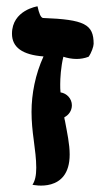

<svg xmlns="http://www.w3.org/2000/svg" viewBox="-20 -587 329 609"><path d="M95 -55C95 -30 91 -13 83 -1C83 -1 201 27 201 -97C201 -130 193 -166 186 -204C185 -208 184 -211 184 -215C198 -222 208 -236 208 -253C208 -274 192 -291 172 -294C171 -302 171 -311 171 -320C171 -338 173 -375 181 -407C193 -403 208 -400 223 -400C235 -400 248 -402 261 -407C270 -419 277 -440 277 -448C277 -510 248 -525 116 -530C109 -532 104 -544 99 -567C99 -567 18 -555 18 -480C18 -437 51 -413 118 -408C92 -351 80 -289 80 -232C80 -202 83 -172 87 -143C91 -112 95 -83 95 -55Z"/></svg>

Font: Libertinus Serif Semibold
Style: Regular
Weight: 600
Designer: Philipp H. Poll, Khaled Hosny
Foundry: Caleb Maclennan
Version: Version 7.050;RELEASE